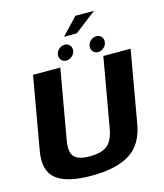

<svg xmlns="http://www.w3.org/2000/svg" viewBox="-136 -1054 987 1157"><g transform="rotate(-15 357.5 -475.0)"><path d="M290.7 3.8Q444.2 3.8 529.1 -48.7Q614 -101.2 636 -224.6L715 -674.9H544.8L468.9 -243.1Q456.2 -170.8 420.8 -141.3Q385.4 -111.9 311.3 -111.9Q237.7 -111.9 212.7 -141.5Q187.7 -171.2 200.4 -243.1L276.5 -674.9H106.3L27.2 -224.6Q5.3 -101.2 71.4 -48.7Q137.6 3.8 290.7 3.8ZM323.3 -705.8Q343.9 -705.8 360.9 -721.8Q378 -737.7 378 -759.6Q378 -777.4 366.3 -789.2Q354.6 -801 337 -801Q315.7 -801 298.8 -785.1Q281.9 -769.1 281.9 -747.2Q281.9 -729.5 293.4 -717.6Q304.8 -705.8 323.3 -705.8ZM520.8 -705.8Q542.2 -705.8 558.8 -721.8Q575.5 -737.7 575.5 -759.6Q575.5 -777.4 564.2 -789.2Q552.9 -801 534.5 -801Q513.5 -801 496.6 -785.1Q479.8 -769.1 479.8 -747.2Q479.8 -729.5 491.5 -717.6Q503.2 -705.8 520.8 -705.8ZM345.9 -848.1H425.3L561.5 -952.5H445.1Z"/></g></svg>

Font: Anybody Thin
Style: Italic
Weight: 100
Italic angle: -10°
Designer: Tyler Finck
Foundry: Etcetera Type Company
Version: Version 1.114;gftools[0.9.25]